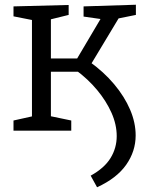

<svg xmlns="http://www.w3.org/2000/svg" viewBox="-20 -552 622 811"><path d="M299 -257 326 -249H180L195 -258V-46L185 -63L281 -43V0H37V-43L127 -63L115 -46V-483L128 -465L37 -483V-525L270 -531V-489L185 -468L195 -483V-287L180 -305H322L297 -290L410 -481L417 -470L333 -482V-525L554 -532V-489L465 -471L488 -486L358 -270L356 -293Q418 -249 462 -196.5Q506 -144 529.5 -89Q553 -34 553 20Q553 87 513 144Q473 201 390 239L363 190Q421 158 447 115.5Q473 73 473 23Q473 -26 451 -75.5Q429 -125 390.5 -171.5Q352 -218 299 -257Z"/></svg>

Font: Pack4
Style: Regular
Weight: 400
Version: Version 2.002